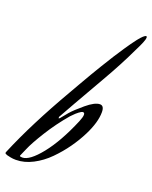

<svg xmlns="http://www.w3.org/2000/svg" viewBox="-201 -986 862 1092"><g transform="rotate(20 230.0 -439.5)"><path d="M33 18Q16 18 1 15Q-14 12 -21 10L-28 7Q-35 5 -35 -1L-33 -7Q49 -203 191 -448Q193 -452 226 -509Q259 -566 268 -581.5Q277 -597 307 -646.5Q337 -696 354 -722.5Q371 -749 397 -788Q423 -827 447 -858Q478 -897 490 -897Q495 -897 495 -889Q495 -871 461 -804Q411 -698 345 -584Q214 -356 181 -296V-292Q181 -287 183 -287Q184 -287 189 -292Q202 -309 223.5 -334Q245 -359 295 -401Q345 -443 376 -443Q401 -443 401 -404Q401 -343 360 -261Q336 -213 303 -166.5Q270 -120 228 -77.5Q186 -35 135 -8.5Q84 18 33 18ZM298 -312Q310 -341 310 -355Q310 -368 300 -368Q292 -368 276.5 -356Q261 -344 250 -332L238 -320Q179 -251 132 -175.5Q85 -100 68 -59L50 -18Q48 -15 48 -12Q48 -7 63 -7Q107 -7 173 -89.5Q239 -172 298 -312Z"/></g></svg>

Font: Aguafina Script
Style: Regular
Weight: 400
Designer: Angel Koziupa and Alejandro Paul
Foundry: Angel Koziupa and Alejandro Paul
Version: Version 1.000